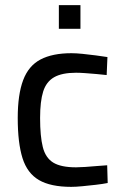

<svg xmlns="http://www.w3.org/2000/svg" viewBox="-20 -717 478 747"><path d="M257 10Q177 10 131.5 -16.5Q86 -43 67.5 -102Q49 -161 49 -258Q49 -349 70 -405Q91 -461 137.5 -485.5Q184 -510 258 -510Q276 -510 301 -507.5Q326 -505 352.5 -501.5Q379 -498 398 -495L395 -425Q377 -427 355 -429Q333 -431 311.5 -432.5Q290 -434 276 -434Q221 -434 190.5 -416.5Q160 -399 148 -361Q136 -323 136 -258Q136 -187 146.5 -145Q157 -103 187 -84.5Q217 -66 276 -66Q290 -66 312 -67.5Q334 -69 356.5 -71Q379 -73 397 -74L399 -5Q379 -1 352.5 2Q326 5 300.5 7.5Q275 10 257 10ZM209 -605V-697H293V-605Z"/></svg>

Font: Cairo Medium
Style: Regular
Weight: 500
Designer: Mohamed Gaber, Accademia di Belle Arti di Urbino
Foundry: Kief Type Foundry, Accademia di Belle Arti di Urbino
Version: Version 3.117